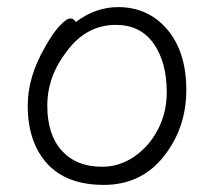

<svg xmlns="http://www.w3.org/2000/svg" viewBox="-20 -504 602 540"><path d="M193 -442Q249 -484 312 -484Q397 -484 450.5 -421Q504 -358 504 -251Q504 -144 440.5 -64Q377 16 272 16Q167 16 112.5 -44Q58 -104 58 -207Q58 -289 108 -374Q128 -410 147.5 -431Q167 -452 177.5 -452Q188 -452 193 -442ZM267 -35Q316 -35 357.5 -63.5Q399 -92 424 -139.5Q449 -187 449 -245Q449 -329 412 -381.5Q375 -434 306 -434Q223 -434 168 -360Q113 -289 113 -207Q113 -125 154 -80Q195 -35 267 -35Z"/></svg>

Font: ToneOZ-Pinyin-WenKai-Light
Style: Light
Weight: 300
Designer: Fontworks Inc.
Foundry: ToneOZ
Version: Version 0.240331